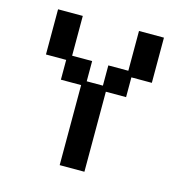

<svg xmlns="http://www.w3.org/2000/svg" viewBox="-98 -723 788 825"><g transform="rotate(15 296.0 -310.5)"><path d="M240 12V-344H150V-432H60V-633H170V-456H259V-366H331V-456H420V-633H531V-432H440V-344H350V12Z"/></g></svg>

Font: Pixelify Sans Medium
Style: Regular
Weight: 500
Designer: Stefie Justprince
Foundry: Typecalism Foundryline
Version: Version 1.000;February 13, 2025;FontCreator 15.0.0.3015 64-b